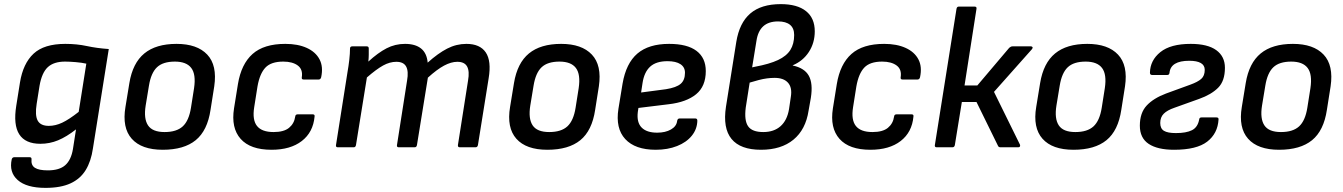

<svg xmlns="http://www.w3.org/2000/svg" viewBox="-20 -715 6518 932"><path d="M297 -502Q353 -502 401.5 -491.5Q450 -481 508 -477L431 6Q422 68 396 110.5Q370 153 322.5 175Q275 197 201 197Q109 197 66 159Q23 121 37 58Q40 48 50 48H123Q134 48 133 58Q130 87 149.5 99.5Q169 112 212 112Q268 112 296.5 87Q325 62 334 9L349 -87Q303 -51 262 -34Q221 -17 176 -17Q103 -17 73.5 -63Q44 -109 59 -202L77 -315Q92 -407 143 -454.5Q194 -502 297 -502ZM217 -104Q249 -104 282 -119.5Q315 -135 362 -172L399 -406Q377 -411 347 -413.5Q317 -416 296 -416Q241 -416 212 -389Q183 -362 172 -299L158 -211Q149 -155 163 -129.5Q177 -104 217 -104Z M770 12Q667 12 619.5 -41.5Q572 -95 589 -196L608 -312Q624 -409 680.5 -455.5Q737 -502 837 -502Q937 -502 986 -450Q1035 -398 1020 -296L1002 -182Q987 -81 930 -34.5Q873 12 770 12ZM779 -74Q837 -74 867 -101.5Q897 -129 907 -192L922 -287Q932 -354 908.5 -385Q885 -416 829 -416Q771 -416 742 -388.5Q713 -361 703 -299L687 -202Q677 -139 698.5 -106.5Q720 -74 779 -74Z M1298 12Q1195 12 1148 -41Q1101 -94 1116 -189L1135 -307Q1151 -404 1206 -453Q1261 -502 1365 -502Q1426 -502 1469 -482.5Q1512 -463 1531 -427Q1550 -391 1539 -340Q1536 -329 1527 -329H1454Q1443 -329 1445 -340Q1451 -378 1425.5 -397Q1400 -416 1355 -416Q1296 -416 1268.5 -387Q1241 -358 1230 -296L1214 -195Q1204 -133 1227.5 -103.5Q1251 -74 1308 -74Q1358 -74 1383 -94.5Q1408 -115 1413 -149Q1414 -160 1425 -160H1498Q1509 -160 1507 -149Q1500 -73 1445 -30.5Q1390 12 1298 12Z M1620 0Q1609 0 1611 -11L1667 -366Q1672 -394 1675.5 -424.5Q1679 -455 1679 -479Q1679 -490 1690 -490H1760Q1770 -490 1770 -480Q1770 -465 1770 -449.5Q1770 -434 1768 -416Q1815 -459 1856.5 -480.5Q1898 -502 1946 -502Q1996 -502 2024 -479.5Q2052 -457 2056 -411Q2106 -456 2150.5 -479Q2195 -502 2244 -502Q2310 -502 2338 -460.5Q2366 -419 2352 -335L2300 -11Q2298 0 2288 0H2212Q2201 0 2203 -12L2252 -324Q2260 -369 2247.5 -392Q2235 -415 2200 -415Q2170 -415 2135.5 -396.5Q2101 -378 2057 -338L2004 -11Q2003 -6 2000.5 -3Q1998 0 1992 0H1916Q1905 0 1907 -11L1956 -324Q1964 -369 1951.5 -392Q1939 -415 1904 -415Q1872 -415 1839.5 -397Q1807 -379 1761 -339L1708 -11Q1706 0 1697 0Z M2637 12Q2534 12 2486.5 -41.5Q2439 -95 2456 -196L2475 -312Q2491 -409 2547.5 -455.5Q2604 -502 2704 -502Q2804 -502 2853 -450Q2902 -398 2887 -296L2869 -182Q2854 -81 2797 -34.5Q2740 12 2637 12ZM2646 -74Q2704 -74 2734 -101.5Q2764 -129 2774 -192L2789 -287Q2799 -354 2775.5 -385Q2752 -416 2696 -416Q2638 -416 2609 -388.5Q2580 -361 2570 -299L2554 -202Q2544 -139 2565.5 -106.5Q2587 -74 2646 -74Z M3163 12Q3063 12 3015 -40Q2967 -92 2982 -187L3002 -309Q3019 -408 3074 -455Q3129 -502 3228 -502Q3316 -502 3361 -468Q3406 -434 3406 -370Q3406 -296 3359 -257.5Q3312 -219 3226 -209L3079 -191L3076 -171Q3070 -121 3094.5 -96Q3119 -71 3170 -71Q3210 -71 3237 -86.5Q3264 -102 3267 -128Q3269 -140 3279 -140H3355Q3365 -140 3365 -129Q3364 -88 3338 -56Q3312 -24 3266.5 -6Q3221 12 3163 12ZM3092 -266 3213 -282Q3263 -290 3284 -308Q3305 -326 3305 -362Q3305 -389 3283 -403.5Q3261 -418 3220 -418Q3165 -418 3136 -391.5Q3107 -365 3099 -312Z M3674 12Q3574 12 3531 -40.5Q3488 -93 3504 -197L3554 -511Q3569 -604 3622 -649.5Q3675 -695 3770 -695Q3850 -695 3892.5 -661Q3935 -627 3935 -563Q3935 -507 3906.5 -463Q3878 -419 3828 -398V-397Q3885 -385 3906 -347.5Q3927 -310 3916 -240L3905 -178Q3891 -86 3831.5 -37Q3772 12 3674 12ZM3685 -74Q3737 -74 3769 -102.5Q3801 -131 3810 -185L3819 -246Q3826 -290 3805 -313.5Q3784 -337 3740 -337Q3722 -337 3703 -334.5Q3684 -332 3663 -326.5Q3642 -321 3619 -314L3600 -193Q3592 -130 3611.5 -102Q3631 -74 3685 -74ZM3631 -388 3645 -391Q3715 -404 3756.5 -423.5Q3798 -443 3816.5 -472.5Q3835 -502 3835 -545Q3835 -578 3815 -594.5Q3795 -611 3757 -611Q3711 -611 3685 -587.5Q3659 -564 3652 -517Z M4205 12Q4102 12 4055 -41Q4008 -94 4023 -189L4042 -307Q4058 -404 4113 -453Q4168 -502 4272 -502Q4333 -502 4376 -482.5Q4419 -463 4438 -427Q4457 -391 4446 -340Q4443 -329 4434 -329H4361Q4350 -329 4352 -340Q4358 -378 4332.5 -397Q4307 -416 4262 -416Q4203 -416 4175.5 -387Q4148 -358 4137 -296L4121 -195Q4111 -133 4134.5 -103.5Q4158 -74 4215 -74Q4265 -74 4290 -94.5Q4315 -115 4320 -149Q4321 -160 4332 -160H4405Q4416 -160 4414 -149Q4407 -73 4352 -30.5Q4297 12 4205 12Z M4984 -490Q4990 -490 4992 -486Q4994 -482 4989 -476L4805 -269L4931 -13Q4933 -8 4931 -4Q4929 0 4923 0H4837Q4828 0 4825 -6L4720 -220H4649L4615 -11Q4613 0 4603 0H4527Q4516 0 4518 -11L4623 -672Q4625 -683 4634 -683H4711Q4722 -683 4720 -672L4662 -300H4724L4879 -483Q4887 -490 4895 -490Z M5191 12Q5088 12 5040.5 -41.5Q4993 -95 5010 -196L5029 -312Q5045 -409 5101.5 -455.5Q5158 -502 5258 -502Q5358 -502 5407 -450Q5456 -398 5441 -296L5423 -182Q5408 -81 5351 -34.5Q5294 12 5191 12ZM5200 -74Q5258 -74 5288 -101.5Q5318 -129 5328 -192L5343 -287Q5353 -354 5329.5 -385Q5306 -416 5250 -416Q5192 -416 5163 -388.5Q5134 -361 5124 -299L5108 -202Q5098 -139 5119.5 -106.5Q5141 -74 5200 -74Z M5679 12Q5599 12 5556 -16.5Q5513 -45 5513 -105Q5513 -167 5546 -202.5Q5579 -238 5640 -261L5758 -304Q5794 -317 5811 -332Q5828 -347 5828 -376Q5828 -398 5809 -409Q5790 -420 5753 -420Q5663 -420 5657 -362Q5656 -351 5646 -351H5573Q5562 -351 5562 -362Q5563 -422 5612.5 -462Q5662 -502 5760 -502Q5842 -502 5884 -471.5Q5926 -441 5926 -386Q5926 -322 5893 -289Q5860 -256 5801 -235L5681 -192Q5646 -180 5629 -163Q5612 -146 5612 -118Q5612 -91 5630 -80Q5648 -69 5688 -69Q5738 -69 5766 -83Q5794 -97 5801 -135Q5802 -145 5812 -145H5885Q5896 -145 5895 -135Q5891 -67 5840 -27.5Q5789 12 5679 12Z M6189 12Q6086 12 6038.5 -41.5Q5991 -95 6008 -196L6027 -312Q6043 -409 6099.5 -455.5Q6156 -502 6256 -502Q6356 -502 6405 -450Q6454 -398 6439 -296L6421 -182Q6406 -81 6349 -34.5Q6292 12 6189 12ZM6198 -74Q6256 -74 6286 -101.5Q6316 -129 6326 -192L6341 -287Q6351 -354 6327.5 -385Q6304 -416 6248 -416Q6190 -416 6161 -388.5Q6132 -361 6122 -299L6106 -202Q6096 -139 6117.5 -106.5Q6139 -74 6198 -74Z"/></svg>

Font: Sofia Sans SemiBold
Style: Italic
Weight: 600
Italic angle: -9°
Designer: Botio Nikoltchev, Ani Petrova
Foundry: lettersoup
Version: Version 4.100-B